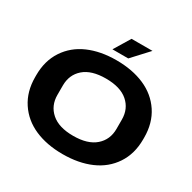

<svg xmlns="http://www.w3.org/2000/svg" viewBox="-197 -1118 1330 1327"><g transform="rotate(30 468.0 -454.5)"><path d="M403.8 -790 481.9 -918.9H648.9L529.8 -790ZM466.8 9.8Q340.3 9.8 244.1 -32.2Q147.9 -74.2 92.5 -158Q37.1 -241.7 37.1 -356.9V-372.1Q37.1 -487.3 92.5 -571Q147.9 -654.8 244.1 -696.8Q340.3 -738.8 466.8 -738.8Q594.2 -738.8 690.9 -696.8Q787.6 -654.8 843.3 -571Q898.9 -487.3 898.9 -372.1V-356.9Q898.9 -241.7 843.3 -158Q787.6 -74.2 690.9 -32.2Q594.2 9.8 466.8 9.8ZM466.8 -136.2Q582.5 -136.2 642.8 -189Q703.1 -241.7 703.1 -327.1V-401.9Q703.1 -487.8 642.8 -540.3Q582.5 -592.8 466.8 -592.8Q351.6 -592.8 291.7 -540.3Q231.9 -487.8 231.9 -401.9V-327.1Q231.9 -241.7 292 -189Q352.1 -136.2 466.8 -136.2Z"/></g></svg>

Font: Hubot Sans Expanded
Style: Bold
Weight: 700
Width: 7
Designer: Deni Anggara
Foundry: GitHub
Version: Version 1.001;gftools[0.9.31]